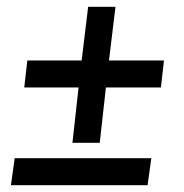

<svg xmlns="http://www.w3.org/2000/svg" viewBox="-20 -552 540 562"><path d="M210 -296H51L60 -375H219L238 -532H318L299 -375H460L451 -296H290L272 -134H192ZM23 -89H423L412 -10H12Z"/></svg>

Font: Faustina VF Beta
Style: Italic
Weight: 400
Italic angle: -8°
Designer: Alfonso Garcia
Foundry: Omnibus-Type
Version: Version 1.006